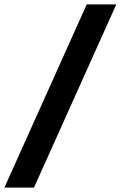

<svg xmlns="http://www.w3.org/2000/svg" viewBox="-95 -750 547 870"><path d="M-75 100 298 -730H432L59 100Z"/></svg>

Font: MuseoModerno Thin
Style: Bold Italic
Weight: 700
Italic angle: -9°
Version: Version 1.003